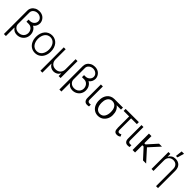

<svg xmlns="http://www.w3.org/2000/svg" viewBox="379 -2468 4375 4375"><g transform="rotate(45 2566.0 -280.5)"><path d="M292.3 -737.2Q332 -737.2 365.9 -725.7Q399.9 -714.1 423.1 -695.1Q446.4 -676.1 463.1 -651.3Q479.8 -626.4 487.6 -600Q495.4 -573.5 495.4 -546.9Q495 -505 476 -465.4Q457 -425.8 419.7 -399.1Q455.6 -381 480.5 -349.1Q505.3 -317.1 515.8 -282Q526.3 -246.8 526.6 -209.2Q526.6 -148.4 498.2 -98.2Q469.8 -47.9 418.7 -18.5Q367.5 11 303.6 11Q204.2 10.3 154.5 -68.2L148.8 -65.3V204.5H83.5V-550.1Q83.5 -601.6 109.9 -644.4Q136.4 -687.1 184.5 -712.2Q232.6 -737.2 292.3 -737.2ZM248.6 -420.5V-425.1H290.8Q353.7 -425.4 393.8 -463.6Q433.9 -501.8 434.3 -554.3Q433.9 -606.5 392.6 -641.7Q351.2 -676.8 292.3 -677.2Q232.6 -676.8 190.5 -641.5Q148.4 -606.2 148.8 -553.6V-187.5V-186.1Q149.1 -129.6 191.1 -90.4Q233 -51.1 300.8 -51.1Q349.4 -51.1 386.9 -72.6Q424.4 -94.1 443.5 -128.9Q462.7 -163.7 463.1 -204.9Q462.7 -242.9 446.7 -277.3Q430.8 -311.8 398.6 -334.9Q366.5 -358 325.6 -358H248.6Z M645.2 -270.2Q645.2 -332 663 -384.8Q680.8 -437.5 712.2 -474.4Q743.6 -511.4 788.4 -532.1Q833.1 -552.9 885.3 -552.9Q937.5 -552.9 982.2 -532.1Q1027 -511.4 1058.4 -474.4Q1089.8 -437.5 1107.6 -384.8Q1125.4 -332 1125.4 -270.2Q1125.4 -188.2 1095 -123.9Q1064.6 -59.7 1009.9 -24.1Q955.3 11.4 885.3 11.4Q815.3 11.4 760.7 -24.1Q706 -59.7 675.6 -123.9Q645.2 -188.2 645.2 -270.2ZM810 -64.3Q843.8 -46.5 885.3 -46.5Q926.8 -46.5 960.6 -64.3Q994.3 -82 1016.2 -112.6Q1038 -143.1 1049.9 -183.6Q1061.8 -224.1 1061.8 -270.2Q1061.8 -316.4 1049.9 -357.1Q1038 -397.7 1016.2 -428.6Q994.3 -459.5 960.4 -477.5Q926.5 -495.4 885.3 -495.4Q844.1 -495.4 810.2 -477.5Q776.3 -459.5 754.4 -428.6Q732.6 -397.7 720.7 -357.1Q708.8 -316.4 708.8 -270.2Q708.8 -224.1 720.7 -183.6Q732.6 -143.1 754.4 -112.6Q776.3 -82 810 -64.3Z M1263.1 207V-545.5H1324.2V-220.2Q1324.2 -147.4 1368.1 -102.8Q1411.9 -58.2 1484.7 -58.2Q1556.8 -58.2 1600.7 -103Q1644.5 -147.7 1644.9 -220.2V-545.5H1706.3V0H1642.8V-82.4H1638.5Q1615.1 -37.6 1573.9 -13.5Q1532.7 10.7 1484.7 10.3Q1436.4 10.7 1395.4 -13.3Q1354.4 -37.3 1330.3 -82.4H1326V207Z M2080.6 -737.2Q2120.4 -737.2 2154.3 -725.7Q2188.2 -714.1 2211.5 -695.1Q2234.7 -676.1 2251.4 -651.3Q2268.1 -626.4 2275.9 -600Q2283.7 -573.5 2283.7 -546.9Q2283.4 -505 2264.4 -465.4Q2245.4 -425.8 2208.1 -399.1Q2244 -381 2268.8 -349.1Q2293.7 -317.1 2304.2 -282Q2314.6 -246.8 2315 -209.2Q2315 -148.4 2286.6 -98.2Q2258.2 -47.9 2207 -18.5Q2155.9 11 2092 11Q1992.5 10.3 1942.8 -68.2L1937.1 -65.3V204.5H1871.8V-550.1Q1871.8 -601.6 1898.3 -644.4Q1924.7 -687.1 1972.8 -712.2Q2021 -737.2 2080.6 -737.2ZM2036.9 -420.5V-425.1H2079.2Q2142 -425.4 2182.2 -463.6Q2222.3 -501.8 2222.7 -554.3Q2222.3 -606.5 2180.9 -641.7Q2139.6 -676.8 2080.6 -677.2Q2021 -676.8 1978.9 -641.5Q1936.8 -606.2 1937.1 -553.6V-187.5V-186.1Q1937.5 -129.6 1979.4 -90.4Q2021.3 -51.1 2089.1 -51.1Q2137.8 -51.1 2175.2 -72.6Q2212.7 -94.1 2231.9 -128.9Q2251.1 -163.7 2251.4 -204.9Q2251.1 -242.9 2235.1 -277.3Q2219.1 -311.8 2187 -334.9Q2154.8 -358 2114 -358H2036.9Z M2459.5 -545.5H2523.1V-118.3Q2523.1 -84.9 2539.4 -70.1Q2555.8 -55.4 2581 -55.4Q2606.9 -55.4 2621.1 -61.1L2622.5 -0.4Q2596.2 7.1 2561.1 7.1Q2514.6 7.1 2487 -24Q2459.5 -55 2459.5 -118.3Z M2683.9 -258.5V-269.9Q2683.9 -324.6 2699.9 -371.8Q2715.9 -419 2745 -453.8Q2774.1 -488.6 2817.3 -508.5Q2860.4 -528.4 2912.6 -528.4H2915.5H3187.9V-464.1H3047.2Q3095.9 -431.5 3120.7 -376.4Q3145.6 -321.4 3145.6 -248.6V-238.6Q3145.6 -201.3 3135.7 -165.3Q3125.7 -129.3 3106 -97.7Q3086.3 -66.1 3058.9 -41.9Q3031.6 -17.8 2994.1 -3.9Q2956.7 9.9 2914.1 9.9Q2844.1 9.9 2791.2 -25.7Q2738.3 -61.4 2711.1 -122Q2683.9 -182.5 2683.9 -258.5ZM2764.9 -269.9V-258.5Q2764.9 -217 2773.8 -180.8Q2782.7 -144.5 2800.4 -115.9Q2818.2 -87.4 2847.3 -70.8Q2876.4 -54.3 2914.1 -54.3Q2951.7 -54.3 2981.2 -70.8Q3010.7 -87.4 3028.6 -115.9Q3046.5 -144.5 3055.8 -180.8Q3065 -217 3065 -258.5V-269.9Q3065 -301.5 3059.3 -329.9Q3053.6 -358.3 3041.5 -383Q3029.5 -407.7 3011.9 -425.6Q2994.3 -443.5 2968.9 -453.8Q2943.5 -464.1 2912.6 -464.1Q2882.8 -464.1 2858 -453.8Q2833.1 -443.5 2816.1 -425.6Q2799 -407.7 2787.3 -383Q2775.6 -358.3 2770.2 -329.9Q2764.9 -301.5 2764.9 -269.9Z M3677.9 -550.1V-485.8H3491.8V-121.1Q3491.8 -105.5 3494.1 -93.8Q3496.4 -82 3501.1 -75.3Q3505.7 -68.5 3510.1 -64.3Q3514.6 -60 3521.7 -58.2Q3528.8 -56.5 3533 -56.1Q3537.3 -55.8 3544.4 -55.8H3548.3Q3558.9 -56.1 3571.6 -61.8Q3584.2 -67.5 3590.9 -74.2L3616.1 -22.7Q3593 -3.6 3571.2 3.2Q3549.4 9.9 3524.1 9.9Q3475.1 9.9 3452.2 -21.3Q3429.3 -52.6 3429.3 -126.4V-485.8H3251.8V-550.1Z M3767.8 -545.5H3831.3V-118.3Q3831.3 -84.9 3847.7 -70.1Q3864 -55.4 3889.2 -55.4Q3915.1 -55.4 3929.3 -61.1L3930.8 -0.4Q3904.5 7.1 3869.3 7.1Q3822.8 7.1 3795.3 -24Q3767.8 -55 3767.8 -118.3Z M4105.8 -528.4V-298.3H4144.2L4350.5 -528.4H4445L4214.1 -274.9L4462.7 0H4361.9L4147.4 -234H4105.8V0H4025.2V-528.4Z M4699.6 -340.9V0H4636.4V-545.5H4697.8V-459.9H4703.5Q4723.4 -502.8 4764.6 -527.7Q4805.8 -552.6 4864 -552.6Q4948.5 -552.6 4998.8 -500.5Q5049 -448.5 5049 -353.3V204.5H4985.8V-349.4Q4985.8 -416.2 4948.5 -455.4Q4911.2 -494.7 4848 -494.7Q4783 -494.7 4741.3 -452.9Q4699.6 -411.2 4699.6 -340.9ZM4820.3 -603.3 4839.8 -768.5H4915.8L4868.3 -603.3Z"/></g></svg>

Font: Inter Light BETA
Style: Regular
Weight: 300
Designer: Rasmus Andersson
Foundry: rsms
Version: Version 3.011;git-f93a4a705